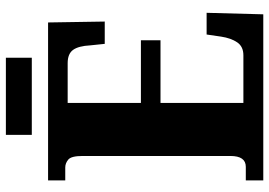

<svg xmlns="http://www.w3.org/2000/svg" viewBox="-148 -746 894 637"><g transform="rotate(-90 298.5 -427.0)"><path d="M19 0V-58H64Q100 -58 100 -109V-600Q100 -637 88 -647Q76 -657 62 -657H19V-714H543L546 -526H472L467 -574Q465 -613 452 -631Q439 -649 408 -649H276V-406H484V-341H276V-66H434Q463 -66 477 -86.5Q491 -107 496 -140L503 -188H575L570 0ZM170 -768V-854H426V-768Z"/></g></svg>

Font: Noto Serif Thai Condensed Black
Style: Regular
Weight: 900
Width: 3
Designer: Monotype Design Team
Foundry: Monotype Imaging Inc.
Version: Version 2.002; ttfautohint (v1.8.4.7-5d5b)